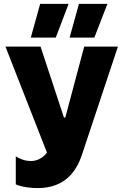

<svg xmlns="http://www.w3.org/2000/svg" viewBox="-20 -759 627 985"><path d="M138 -566H266L332 -739H186ZM337 -566H464L531 -739H385ZM173 206C325 206 377 104 400 36L585 -520H412L315 -156H308L188 -520H8L221 24C197 55 167 67 139 67C108 67 83 57 61 43V187C93 201 139 206 173 206Z"/></svg>

Font: Fixel Display ExtraBold
Style: Regular
Weight: 800
Designer: AlfaBravo + MacPaw
Foundry: Kyrylo Tkachov, Marchela Mozhyna, Serhii Makarenko, Maria Weinstein, Zakhar Kryvoshyya
Version: Version 1.211